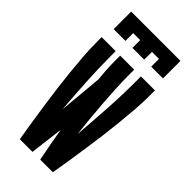

<svg xmlns="http://www.w3.org/2000/svg" viewBox="-293 -1020 1085 1085"><g transform="rotate(45 250.0 -477.5)"><path d="M118 0Q108 -58 99 -116Q90 -174 81.5 -232Q73 -290 65.5 -348Q58 -406 52 -464.5Q46 -523 41.5 -581.5Q37 -640 37 -698V-735H149V-698Q149 -596 155 -494Q161 -392 169 -290L193 -554Q189 -590 187 -626Q185 -662 185 -698V-735H297V-698Q297 -642 300 -586Q303 -530 307 -474Q311 -418 316.5 -362.5Q322 -307 328 -251Q337 -362 344 -474Q351 -586 351 -698V-735H463V-698Q463 -640 458.5 -581.5Q454 -523 448 -464.5Q442 -406 434.5 -348Q427 -290 418.5 -232Q410 -174 401 -116Q392 -58 382 0H281Q271 -50 261.5 -100.5Q252 -151 244 -201L219 0ZM53 -815V-955H447V-815H353V-877H297V-815H203V-877H147V-815Z"/></g></svg>

Font: Iosevka Term Curly Heavy
Style: Regular
Weight: 900
Designer: Belleve Invis
Foundry: Belleve Invis
Version: Version 32.3.0